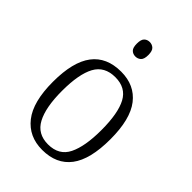

<svg xmlns="http://www.w3.org/2000/svg" viewBox="-222 -848 956 956"><g transform="rotate(45 256.5 -369.5)"><path d="M256 10Q162 10 108 -58.5Q54 -127 54 -268Q54 -408 105.5 -476Q157 -544 259 -544Q354 -544 406.5 -476.5Q459 -409 459 -268Q459 -126 407.5 -58Q356 10 256 10ZM257 -30Q334 -30 364.5 -92Q395 -154 395 -268Q395 -387 363.5 -445.5Q332 -504 258 -504Q182 -504 150 -445Q118 -386 118 -268Q118 -152 150.5 -91Q183 -30 257 -30ZM255 -647Q238 -647 226.5 -658Q215 -669 215 -698Q215 -727 226.5 -738Q238 -749 255 -749Q272 -749 284 -738Q296 -727 296 -698Q296 -669 284 -658Q272 -647 255 -647Z"/></g></svg>

Font: Noto Serif SemiCondensed Light
Style: Regular
Weight: 300
Width: 4
Designer: Monotype Design Team
Foundry: Monotype Imaging Inc.
Version: Version 2.013